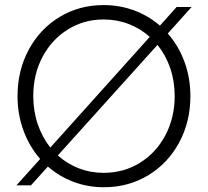

<svg xmlns="http://www.w3.org/2000/svg" viewBox="-20 -748 839 775"><path d="M173.3 -75.7 105 0H46.4L142.1 -106.4Q98.6 -156.2 74.7 -221.2Q50.8 -286.1 50.8 -360.4Q50.8 -463.9 96.2 -547.9Q141.6 -631.8 220.9 -679.7Q300.3 -727.5 397.9 -727.5Q463.4 -727.5 521.2 -706.1Q579.1 -684.6 625.5 -644.5L692.9 -719.7H753.4L657.2 -612.8Q700.7 -563.5 724.6 -498.5Q748.5 -433.6 748.5 -359.9Q748.5 -256.3 702.9 -172.1Q657.2 -87.9 577.4 -40Q497.6 7.8 399.4 7.8Q334.5 7.8 276.9 -13.9Q219.2 -35.6 173.3 -75.7ZM685.1 -360.4Q685.1 -420.4 667 -473.1Q648.9 -525.9 615.7 -566.9L213.4 -120.6Q251 -86.9 297.9 -68.6Q344.7 -50.3 397.9 -50.3Q479 -50.3 544.4 -90.6Q609.9 -130.9 647.5 -201.9Q685.1 -272.9 685.1 -360.4ZM183.1 -152.3 584.5 -599.1Q546.9 -632.8 499.3 -651.1Q451.7 -669.4 397.9 -669.4Q319.3 -669.4 254.4 -629.4Q189.5 -589.4 151.9 -518.8Q114.3 -448.2 114.3 -360.4Q114.3 -299.8 132.3 -246.8Q150.4 -193.8 183.1 -152.3Z"/></svg>

Font: Reddit Sans Light
Style: Regular
Weight: 300
Designer: Stephen Hutchings
Foundry: Reddit
Version: Version 1.013